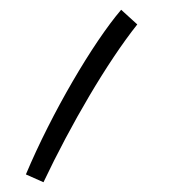

<svg xmlns="http://www.w3.org/2000/svg" viewBox="-20 -179 381 393"><path d="M69 194C125 76 199 -51 261 -129L228 -159C170 -91 86 52 33 178Z"/></svg>

Font: Noto Sans Arabic UI Cn Lt
Style: Regular
Weight: 300
Width: 3
Designer: Monotype Design Team, Nadine Chahine and Nizar Qandah
Foundry: Monotype Imaging Inc.
Version: Version 2.010